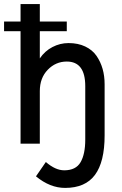

<svg xmlns="http://www.w3.org/2000/svg" viewBox="-23 -710 602 949"><path d="M298.8 218.8Q224.1 218.8 154.8 161.6L203.6 90.8Q251 131.8 294.4 131.8Q352.1 131.8 375.2 91.8Q398.4 51.8 398.4 -19.5V-284.2Q398.4 -405.8 307.1 -405.8Q252.4 -405.8 213.1 -365.2Q173.8 -324.7 173.8 -259.8V0H78.6V-555.7H-2.9V-603.5H78.6V-689.9H173.8V-603.5H307.1V-555.7H173.8V-421.4Q198.7 -458 236.3 -477.5Q273.9 -497.1 315.9 -497.1Q362.8 -497.1 398.2 -480.2Q433.6 -463.4 453.9 -434.1Q474.1 -404.8 484.1 -369.6Q494.1 -334.5 494.1 -293.5V-40.5Q494.1 89.8 446.5 154.3Q398.9 218.8 298.8 218.8Z"/></svg>

Font: HK Grotesk Medium
Style: Regular
Weight: 500
Designer: Alfredo Marco Pradil and Stefan Peev
Foundry: Hanken Design Co.
Version: Version 1.045;PS 001.045;hotconv 1.0.88;makeotf.lib2.5.64775